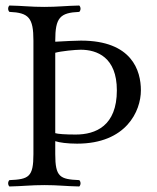

<svg xmlns="http://www.w3.org/2000/svg" viewBox="-20 -670 567 695"><path d="M180 -479C201 -485 253 -490 272 -490C331 -490 403 -463 403 -343C403 -214 326 -183 254 -183C216 -183 189 -185 180 -188ZM180 -112V-159C195 -154 224 -150 259 -150C437 -150 490 -268 490 -343C490 -414 458 -523 273 -523C254 -523 216 -521 180 -519V-523C180 -606 197 -624 267 -627C273 -633 273 -644 267 -650C218 -649 189.6 -645 140 -645C90.8 -645 64 -649 14 -650C8 -644 8 -633 14 -627C84 -624 101 -606 101 -523V-112C101 -29 84 -21 14 -18C8 -12 8 -1 14 5C63 4 91.4 0 141 0C190.2 0 217 4 267 5C273 -1 273 -12 267 -18C197 -21 180 -29 180 -112Z"/></svg>

Font: Libertinus Serif Display
Style: Regular
Weight: 400
Designer: Philipp H. Poll
Foundry: Khaled Hosny
Version: Version 6.1